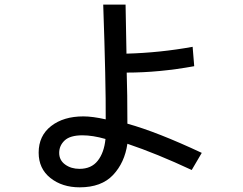

<svg xmlns="http://www.w3.org/2000/svg" viewBox="-20 -760 1040 822"><path d="M145.5 -106.4Q145.5 -178.7 198.7 -220.2Q252 -261.7 336.9 -261.7Q376 -261.7 432.6 -249Q433.6 -403.3 421.9 -740.2H517.6L521.5 -530.3Q665 -534.2 804.7 -559.6L811.5 -476.6Q661.1 -449.2 522.5 -449.2Q525.4 -361.3 525.4 -230.5Q652.3 -195.3 843.8 -105.5L800.8 -32.2Q650.4 -102.5 525.4 -144.5Q513.7 -63.5 463.9 -10.7Q414.1 42 321.3 42Q246.1 42 195.8 2Q145.5 -38.1 145.5 -106.4ZM233.4 -105.5Q233.4 -74.2 258.8 -55.7Q284.2 -37.1 320.3 -37.1Q371.1 -37.1 398.4 -71.8Q425.8 -106.4 431.6 -165Q377 -180.7 333 -180.7Q280.3 -180.7 256.8 -158.7Q233.4 -136.7 233.4 -105.5Z"/></svg>

Font: Gothic A1 Medium
Style: Regular
Weight: 500
Designer: HanYang I&C Co.,Ltd.
Foundry: HanYang I&C Co.,Ltd.
Version: Version 2.50